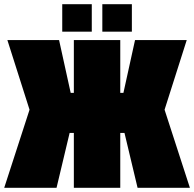

<svg xmlns="http://www.w3.org/2000/svg" viewBox="-20 -890 920 910"><path d="M550 0H330V-260H310L248 0H0L120 -370L15 -700H260L315 -450H330V-700H550V-450H565L620 -700H865L760 -370L880 0H632L570 -260H550ZM275 -740V-870H415V-740ZM465 -740V-870H605V-740Z"/></svg>

Font: Tektur Condensed Black
Style: Regular
Weight: 900
Width: 3
Designer: Adam Jagosz
Foundry: Adam Jagosz
Version: Version 1.005;gftools[0.9.30]